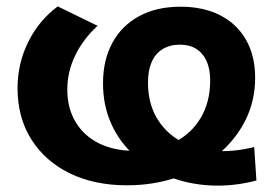

<svg xmlns="http://www.w3.org/2000/svg" viewBox="-20 -570 873 602"><path d="M378 11Q276 11 199 -26.5Q122 -64 78.5 -132.5Q35 -201 35 -294Q35 -370 68 -437.5Q101 -505 161 -550L286 -489Q241 -448 216 -396.5Q191 -345 191 -289Q191 -231 217 -187.5Q243 -144 290.5 -120.5Q338 -97 404 -97Q476 -97 528.5 -124.5Q581 -152 610 -201.5Q639 -251 639 -318Q639 -354 627.5 -379Q616 -404 595 -417Q574 -430 544 -430Q513 -430 490 -416Q467 -402 455.5 -375.5Q444 -349 444 -312Q444 -248 470.5 -202Q497 -156 542.5 -129.5Q588 -103 648.5 -97.5Q709 -92 777 -109L784 -4Q711 15 641 11.5Q571 8 510 -16Q449 -40 402 -82Q355 -124 329 -181.5Q303 -239 303 -309Q303 -382 332.5 -436Q362 -490 416.5 -519.5Q471 -549 546 -549Q618 -549 670.5 -522Q723 -495 751.5 -445Q780 -395 780 -326Q780 -254 749.5 -193Q719 -132 664 -86Q609 -40 536 -14.5Q463 11 378 11Z"/></svg>

Font: MOST Montserrat
Style: Bold
Weight: 700
Designer: Julieta Ulanovsky
Foundry: Julieta Ulanovsky
Version: Version 8.000;March 11, 2024;FontCreator 15.0.0.2926 64-bit